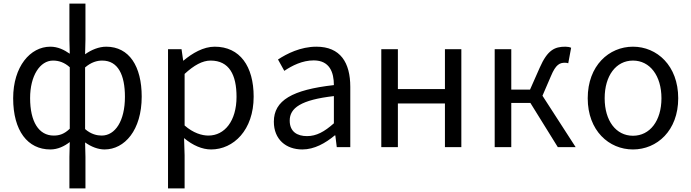

<svg xmlns="http://www.w3.org/2000/svg" viewBox="-20 -816 3834 1065"><path d="M365 229H454V54L452 -26C487 -1 525 13 560 13C671 13 766 -94 766 -280C766 -448 697 -557 569 -557C529 -557 487 -540 452 -515L454 -597V-796H365V-597L367 -518C335 -540 301 -557 259 -557C148 -557 53 -447 53 -271C53 -90 134 13 259 13C301 13 337 -5 367 -28L365 54ZM278 -64C195 -64 147 -141 147 -272C147 -396 202 -480 274 -480C306 -480 337 -470 367 -443V-102C337 -73 310 -64 278 -64ZM544 -64C519 -64 485 -71 452 -100V-442C486 -471 518 -480 547 -480C635 -480 673 -400 673 -279C673 -145 619 -64 544 -64Z M912 229H1004V45L1001 -50C1050 -9 1102 13 1151 13C1275 13 1387 -94 1387 -280C1387 -448 1311 -557 1171 -557C1108 -557 1047 -521 998 -480H996L987 -543H912ZM1136 -64C1100 -64 1052 -78 1004 -120V-406C1056 -454 1103 -480 1148 -480C1252 -480 1292 -400 1292 -279C1292 -145 1226 -64 1136 -64Z M1657 13C1724 13 1785 -22 1837 -65H1840L1848 0H1923V-334C1923 -469 1868 -557 1735 -557C1647 -557 1571 -518 1522 -486L1557 -423C1600 -452 1657 -481 1720 -481C1809 -481 1832 -414 1832 -344C1601 -318 1499 -259 1499 -141C1499 -43 1566 13 1657 13ZM1683 -61C1629 -61 1587 -85 1587 -147C1587 -217 1649 -262 1832 -283V-132C1779 -85 1735 -61 1683 -61Z M2095 0H2187V-242H2448V0H2539V-543H2448V-322H2187V-543H2095Z M2724 0H2816V-245H2922L3074 0H3173L2989 -285L3036 -394C3063 -459 3085 -468 3114 -468C3122 -468 3126 -467 3132 -465L3148 -551C3140 -555 3128 -557 3116 -557C3057 -557 3017 -539 2974 -441L2920 -319H2816V-543H2724Z M3491 13C3624 13 3742 -91 3742 -271C3742 -452 3624 -557 3491 -557C3358 -557 3240 -452 3240 -271C3240 -91 3358 13 3491 13ZM3491 -63C3397 -63 3334 -146 3334 -271C3334 -396 3397 -480 3491 -480C3585 -480 3649 -396 3649 -271C3649 -146 3585 -63 3491 -63Z"/></svg>

Font: Noto Sans Mono CJK HK
Style: Regular
Weight: 400
Designer: Ryoko NISHIZUKA 西塚涼子 (kana, bopomofo & ideographs); Paul D. Hunt (Latin, Greek & Cyrillic); Sandoll Communications 산돌커뮤니
Foundry: Adobe
Version: Version 2.004;hotconv 1.0.118;makeotfexe 2.5.65603